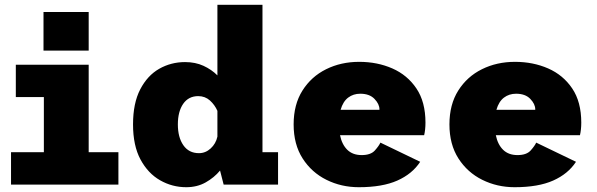

<svg xmlns="http://www.w3.org/2000/svg" viewBox="-20 -770 2490 801"><path d="M161.5 -720H350V-559H161.5ZM26 0V-135H163V-365H46V-500H350V-135H474V0Z M757 11Q698.5 11 648 -17.8Q597.5 -46.5 566.2 -104.5Q535 -162.5 535 -251Q535 -339.5 565 -397.2Q595 -455 644.2 -483Q693.5 -511 752 -511Q795 -511 828.8 -495.5Q862.5 -480 887 -455.5V-750H1075V-135H1140V0H913L898 -58.5Q873.5 -29 838 -9Q802.5 11 757 11ZM722 -251Q722 -197 745 -164Q768 -131 810 -131Q837.5 -131 859 -150.8Q880.5 -170.5 887 -200V-307.5Q876 -332.5 855.8 -350.8Q835.5 -369 807 -369Q766.5 -369 744.2 -336.8Q722 -304.5 722 -251Z M1477 11Q1404 11 1342 -19.8Q1280 -50.5 1242.5 -109Q1205 -167.5 1205 -251Q1205 -334 1241.8 -392.2Q1278.5 -450.5 1340.5 -481.2Q1402.5 -512 1478.5 -512Q1554 -512 1616.8 -484.5Q1679.5 -457 1717.2 -401Q1755 -345 1755 -258.5Q1755 -229 1749.5 -206H1398.5Q1406.5 -167 1429 -145Q1451.5 -123 1489 -123Q1526.5 -123 1543.8 -142.2Q1561 -161.5 1567 -175L1733 -95Q1700 -44.5 1637.8 -16.8Q1575.5 11 1477 11ZM1483 -379Q1454 -379 1432.5 -362.8Q1411 -346.5 1401 -312H1563V-314Q1563 -336 1542.2 -357.5Q1521.5 -379 1483 -379Z M2127 11Q2054 11 1992 -19.8Q1930 -50.5 1892.5 -109Q1855 -167.5 1855 -251Q1855 -334 1891.8 -392.2Q1928.5 -450.5 1990.5 -481.2Q2052.5 -512 2128.5 -512Q2204 -512 2266.8 -484.5Q2329.5 -457 2367.2 -401Q2405 -345 2405 -258.5Q2405 -229 2399.5 -206H2048.5Q2056.5 -167 2079 -145Q2101.5 -123 2139 -123Q2176.5 -123 2193.8 -142.2Q2211 -161.5 2217 -175L2383 -95Q2350 -44.5 2287.8 -16.8Q2225.5 11 2127 11ZM2133 -379Q2104 -379 2082.5 -362.8Q2061 -346.5 2051 -312H2213V-314Q2213 -336 2192.2 -357.5Q2171.5 -379 2133 -379Z"/></svg>

Font: Trispace ExtraBold
Style: Regular
Weight: 800
Designer: Tyler Finck
Foundry: Etcetera Type Company
Version: Version 1.210; ttfautohint (v1.8.3)